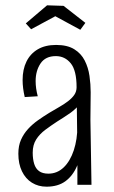

<svg xmlns="http://www.w3.org/2000/svg" viewBox="-20 -695 427 722"><path d="M271 0V-125L268 -367Q268 -430 246 -457Q224 -484 190 -484Q151 -484 132.5 -456.5Q114 -429 114 -390Q114 -376 116 -362Q118 -348 122 -333L73 -330Q69 -347 67 -363Q65 -379 65 -394Q65 -434 79.5 -463.5Q94 -493 122 -509.5Q150 -526 191 -526Q233 -526 259 -510Q285 -494 298.5 -467.5Q312 -441 316.5 -409.5Q321 -378 321 -348L320 -245L324 0ZM155 7Q124 7 100 -8Q76 -23 62.5 -51Q49 -79 49 -117Q49 -147 59 -169.5Q69 -192 85.5 -210Q102 -228 122.5 -242.5Q143 -257 164 -270Q184 -282 202.5 -292.5Q221 -303 236 -314.5Q251 -326 259.5 -338.5Q268 -351 268 -367L298 -358Q298 -329 282.5 -307.5Q267 -286 244 -270Q221 -254 195 -238Q172 -223 150.5 -207Q129 -191 116 -170.5Q103 -150 103 -121Q103 -97 108.5 -79Q114 -61 127 -51.5Q140 -42 162 -42Q195 -42 219.5 -65.5Q244 -89 257.5 -130Q271 -171 271 -221L300 -276Q300 -213 293 -161Q286 -109 270 -71.5Q254 -34 226 -13.5Q198 7 155 7ZM282 -583 188 -634 97 -585 77 -607 157 -675 219 -673 301 -609Z"/></svg>

Font: Truculenta Light
Style: Regular
Weight: 300
Version: Version 1.002